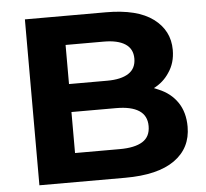

<svg xmlns="http://www.w3.org/2000/svg" viewBox="-51 -754 866 807"><g transform="rotate(-5 382.5 -350.0)"><path d="M83 0V-700H425Q557 -700 624 -650Q691 -600 691 -518Q691 -463 663 -423Q639 -386 598 -365Q608 -361 617 -357Q668 -336 696.5 -294Q725 -252 725 -191Q725 -101 654 -50.5Q583 0 445 0ZM244 -413H405Q464 -413 495.5 -433.5Q527 -454 527 -496Q527 -537 495.5 -557.5Q464 -578 405 -578H244ZM244 -122H433Q496 -122 529 -142.5Q562 -163 562 -208Q562 -252 529 -273.5Q496 -295 433 -295H244Z"/></g></svg>

Font: Montserrat Z
Style: Bold
Weight: 700
Designer: Julieta Ulanovsky
Foundry: Julieta Ulanovsky
Version: Version 8.000